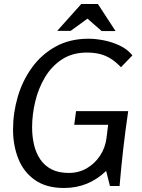

<svg xmlns="http://www.w3.org/2000/svg" viewBox="-20 -927 707 957"><path d="M422 -734Q456 -734 497 -726Q538 -718 576.5 -700Q615 -682 640 -651L583 -592Q558 -618 533 -634Q508 -650 479 -657.5Q450 -665 413 -665Q341 -665 289 -631Q237 -597 204 -541.5Q171 -486 155.5 -420.5Q140 -355 140 -292Q140 -247 149.5 -206Q159 -165 180.5 -133Q202 -101 237 -83Q272 -65 323 -65Q373 -65 413 -88.5Q453 -112 479 -151.5Q505 -191 511 -240L519 -305H350L359 -373H619Q605 -278 594.5 -186.5Q584 -95 576 0H528L509 -75Q464 -32 412 -11Q360 10 299 10Q211 10 154.5 -29.5Q98 -69 71.5 -135.5Q45 -202 45 -281Q45 -364 68.5 -444.5Q92 -525 139.5 -590.5Q187 -656 257.5 -695Q328 -734 422 -734ZM416 -834 332 -773H265L385 -907H468L556 -772H487Z"/></svg>

Font: Rosario
Style: Italic
Weight: 400
Italic angle: -8.05°
Designer: Hector Gatti
Foundry: Omnibus Type
Version: Version 1.201